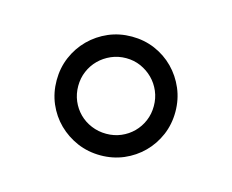

<svg xmlns="http://www.w3.org/2000/svg" viewBox="-48 -782 415 344"><g transform="rotate(15 160.0 -610.0)"><path d="M230 -609.9Q230 -624.5 224.6 -637.2Q219.2 -649.9 209.7 -659.4Q200.2 -668.9 187.5 -674.6Q174.8 -680.2 160.2 -680.2Q145.5 -680.2 132.6 -674.6Q119.6 -668.9 110.1 -659.4Q100.6 -649.9 95.2 -637.2Q89.8 -624.5 89.8 -609.9Q89.8 -595.2 95.2 -582.5Q100.6 -569.8 110.1 -560.3Q119.6 -550.8 132.6 -545.4Q145.5 -540 160.2 -540Q174.8 -540 187.5 -545.4Q200.2 -550.8 209.7 -560.3Q219.2 -569.8 224.6 -582.5Q230 -595.2 230 -609.9ZM270 -609.9Q270 -586.9 261.5 -566.9Q252.9 -546.9 238 -532Q223.1 -517.1 203.1 -508.5Q183.1 -500 160.2 -500Q137.2 -500 117.2 -508.5Q97.2 -517.1 82 -532Q66.9 -546.9 58.3 -566.9Q49.8 -586.9 49.8 -609.9Q49.8 -632.8 58.3 -652.8Q66.9 -672.9 82 -688Q97.2 -703.1 117.2 -711.7Q137.2 -720.2 160.2 -720.2Q183.1 -720.2 203.1 -711.7Q223.1 -703.1 238 -688Q252.9 -672.9 261.5 -652.8Q270 -632.8 270 -609.9Z"/></g></svg>

Font: BabelStone Ogham Pictish
Style: Italic
Weight: 400
Italic angle: -30°
Designer: Andrew West
Foundry: BabelStone
Version: Version 1.02 March 14, 2022